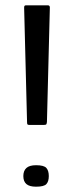

<svg xmlns="http://www.w3.org/2000/svg" viewBox="-20 -693 278 724"><path d="M90 -222Q85 -222 83.5 -224Q82 -226 82 -233L71 -664Q71 -669 72.5 -671Q74 -673 79 -673H160Q168 -673 168 -665L157 -233Q156 -226 154.5 -224Q153 -222 146 -222ZM164 -29Q164 -9 155 1Q146 11 116 11Q91 11 79.5 1Q68 -9 68 -29Q68 -49 79.5 -59.5Q91 -70 116 -70Q146 -70 155 -59.5Q164 -49 164 -29Z"/></svg>

Font: Glory Thin Medium
Style: Regular
Weight: 500
Version: Version 1.011